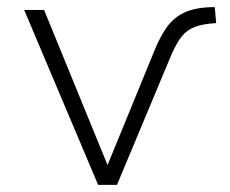

<svg xmlns="http://www.w3.org/2000/svg" viewBox="-20 -520 647 540"><path d="M256 0 48 -492H104L282 -57H283L419 -389Q432 -418 446 -439Q460 -460 479 -473.5Q498 -487 523.5 -493.5Q549 -500 584 -500L588 -455Q551 -453 528.5 -444.5Q506 -436 491.5 -418Q477 -400 462 -366L309 0Z"/></svg>

Font: Nunito Sans 7pt ExtraLight
Style: Regular
Weight: 250
Designer: Vernon Adams
Foundry: Vernon Adams
Version: Version 3.101;gftools[0.9.27]